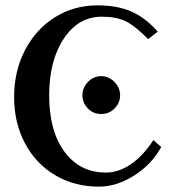

<svg xmlns="http://www.w3.org/2000/svg" viewBox="-20 -679 654 711"><path d="M547.9 -160.2 577.1 -134.8Q542.5 -70.8 477.3 -29.3Q412.1 12.2 346.2 12.2Q255.9 12.2 184.1 -30.3Q112.3 -72.8 72.3 -148.7Q32.2 -224.6 32.2 -319.8Q32.2 -415.5 72.5 -493.2Q112.8 -570.8 183.3 -615Q253.9 -659.2 340.8 -659.2Q414.1 -659.2 466.1 -636.5Q518.1 -613.8 564 -562L528.8 -534.2Q480 -583.5 445.3 -600.3Q410.6 -617.2 356.9 -617.2Q270 -617.2 216.1 -535.9Q162.1 -454.6 162.1 -325.2Q162.1 -193.8 219 -116.9Q275.9 -40 372.1 -40Q419.4 -40 464.6 -70.8Q509.8 -101.6 547.9 -160.2ZM355 -256.8Q324.7 -256.8 304.9 -277.8Q285.2 -298.8 285.2 -326.2Q285.2 -354.5 305.9 -375.7Q326.7 -397 355 -397Q382.8 -397 403.8 -375.5Q424.8 -354 424.8 -326.2Q424.8 -298.3 404.5 -277.6Q384.3 -256.8 355 -256.8Z"/></svg>

Font: Common Serif
Style: Bold
Weight: 700
Designer: Philipp H. Poll, Khaled Hosny
Foundry: Stefan Peev, Context Ltd.
Version: Version 1.026